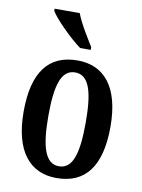

<svg xmlns="http://www.w3.org/2000/svg" viewBox="-87 -826 663 895"><g transform="rotate(10 244.5 -378.0)"><path d="M247 -606H297V-619C274 -657 233 -721 217 -766H98V-756C118 -721 197 -642 247 -606ZM243 10C379 10 450 -81 450 -269C450 -457 372 -547 246 -547C110 -547 39 -457 39 -269C39 -81 117 10 243 10ZM245 -46C180 -46 156 -123 156 -269C156 -415 179 -490 244 -490C310 -490 333 -415 333 -269C333 -123 311 -46 245 -46Z"/></g></svg>

Font: Noto Serif Sinhala ExtraCondensed SemiBold
Style: Regular
Weight: 600
Width: 2
Designer: Jelle Bosma - Monotype Design Team
Foundry: Monotype Imaging Inc.
Version: Version 2.007